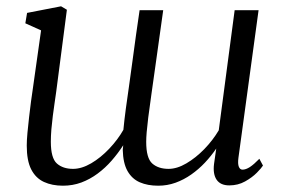

<svg xmlns="http://www.w3.org/2000/svg" viewBox="-20 -580 904 610"><path d="M158.5 -288Q156.5 -273 153.5 -253.2Q150.5 -233.5 147.8 -211.8Q145 -190 143.2 -168.8Q141.5 -147.5 141.5 -130Q141.5 -77.5 160.8 -60.5Q180 -43.5 212 -43.5Q239.5 -43.5 269.8 -61.2Q300 -79 327 -107.5Q354 -136 372 -167.5Q375 -199 379.8 -234.8Q384.5 -270.5 389.5 -303.5Q395.5 -345 401 -387Q406.5 -429 412.2 -469.2Q418 -509.5 423.5 -547.5H498.5Q485.5 -455.5 476.5 -390.2Q467.5 -325 461 -280.2Q454.5 -235.5 451 -206.8Q447.5 -178 446 -160Q444.5 -142 444.5 -129.5Q444.5 -77.5 463.8 -60.5Q483 -43.5 515.5 -43.5Q542.5 -43.5 572.2 -61Q602 -78.5 629 -106.2Q656 -134 675 -166L725.5 -547.5H801.5L737.5 -78.5Q735 -59.5 738.8 -50.2Q742.5 -41 750.5 -41Q761 -41 773.8 -49.2Q786.5 -57.5 804 -75.5L815.5 -54Q811 -46.5 796 -31.2Q781 -16 758.5 -3.5Q736 9 708.5 9Q680.5 9 668.2 -9Q656 -27 660 -59L667 -108Q651 -84.5 631 -63.2Q611 -42 587.5 -25.5Q564 -9 537.8 0.5Q511.5 10 482.5 10Q449 10 424.2 -0.8Q399.5 -11.5 385.2 -36.5Q371 -61.5 370 -104L371.5 -118.5Q355 -93 334.8 -69.8Q314.5 -46.5 290.2 -28.5Q266 -10.5 238.5 -0.2Q211 10 180 10Q145.5 10 119.5 -2Q93.5 -14 79.2 -41.8Q65 -69.5 65 -117.5Q65 -134 67.2 -158Q69.5 -182 72.5 -208.5Q75.5 -235 78.5 -257.5Q81.5 -280 83.5 -292.5L110.5 -483.5L60.5 -506L66 -539L174 -560L192.5 -549Z"/></svg>

Font: Merriweather 36pt Light
Style: Italic
Weight: 300
Italic angle: -7.8°
Version: Version 2.101